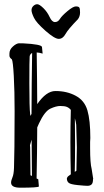

<svg xmlns="http://www.w3.org/2000/svg" viewBox="-20 -872 488 904"><path d="M256.6 -689C269.4 -689 280 -696.5 288.3 -711.7C296.6 -726.8 315.9 -749.8 346.2 -780.8L346.7 -781.2C353.5 -790.4 356.9 -800.9 356.9 -813C356.9 -825 355.8 -832.8 353.5 -836.4C351.2 -840 345.8 -841.8 337.2 -841.8C328.5 -841.8 315.3 -834.4 297.6 -819.6C279.9 -804.8 268 -792.5 262 -782.7C255.9 -772.9 248.2 -768.1 238.8 -768.1C229.3 -768.1 220.9 -776 213.6 -792C206.3 -807.9 196.5 -821.9 184.1 -834C171.7 -846 162.2 -852.1 155.5 -852.1C148.8 -852.1 142.7 -849.4 137 -844C131.3 -838.6 128.4 -831.9 128.4 -824C128.4 -816 132.2 -804.1 139.9 -788.3C147.5 -772.5 165.7 -752 194.3 -726.8C223 -701.6 243.7 -689 256.6 -689ZM332.5 -314.9C335.4 -305.2 337.6 -294.9 338.9 -284.2L341.8 -178.2L339.8 -68.4L332 -62.5C333 -108.1 333.5 -151.9 333.5 -194.1C333.5 -236.2 333.2 -276.5 332.5 -314.9ZM128.9 -214.4C129.2 -157.4 129.7 -100.4 130.4 -43.5L123.5 -46.9L122.1 -177.2L121.1 -188ZM118.2 -478.8C118.2 -555.7 118.7 -598.1 119.6 -606C120.6 -613.8 124.5 -619.3 131.3 -622.6C129.7 -526.9 128.7 -431.3 128.4 -335.9L123.5 -326.2L122.1 -334C119.5 -353.5 118.2 -401.8 118.2 -478.8ZM311.5 -203.4C311.5 -152.8 312.2 -102.1 313.5 -51.3C302.7 -44.4 297 -39.2 296.4 -35.6L295.9 -35.2V-34.7L294.9 -32.2V-30.8C294.9 -22.6 297.8 -16.1 303.5 -11.2C309.2 -6.3 323.4 -2.8 346.2 -0.5C369 1.8 384.3 2.9 392.1 2.9C399.9 2.9 406.2 0.8 410.9 -3.4C415.6 -7.6 418 -16 418 -28.3L418.9 -29.3L411.6 -76.2C406.7 -94.4 404.3 -127.3 404.3 -174.8V-203.6L405.3 -222.2C405.3 -277.8 400.7 -321.2 391.6 -352.3C382.5 -383.4 364.1 -406.3 336.4 -421.1C308.8 -436 277.2 -443.4 241.7 -443.4H240.7C212.1 -443.4 183.6 -422.9 155.3 -381.8C154.9 -462.9 154.1 -543.9 152.8 -625C160.6 -624.7 169.9 -622.9 180.7 -619.6L177.7 -650.4C177.1 -659.2 147.1 -665 87.9 -668H71.3V-668.5C61.8 -668.1 51.8 -663.1 41 -653.3C29.9 -643.6 24.4 -632.3 24.4 -619.6V-609.9C24.4 -603.7 28.2 -598 35.6 -592.8C39.2 -587.6 42.3 -561.4 44.9 -514.4C47.5 -467.4 48.8 -411.9 48.8 -347.9C48.8 -283.9 48.5 -228.4 47.9 -181.4C47.2 -134.4 46.5 -101 45.9 -81.3C45.2 -61.6 42.8 -46.8 38.6 -36.9C34.3 -26.9 32.2 -18.7 32.2 -12.2C32.2 3.7 46.5 11.7 75.2 11.7C131.8 11.7 161.1 9.8 163.1 5.9L160.2 -27.8L152.3 -31.7C154 -111.8 154.9 -191.9 155.3 -272L163.6 -291C181.2 -328.8 199 -351.9 217 -360.4C235.1 -368.8 250.7 -373 263.9 -373C277.1 -373 287.4 -371.6 294.7 -368.7C302 -365.7 308.3 -361 313.5 -354.5C312.2 -304.4 311.5 -254 311.5 -203.4Z"/></svg>

Font: Drukaatie burti
Style: Regular
Weight: 400
Version: Version 0.14.4